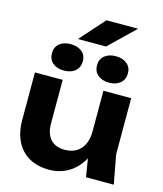

<svg xmlns="http://www.w3.org/2000/svg" viewBox="-145 -1122 1055 1243"><g transform="rotate(15 382.5 -500.5)"><path d="M303 15Q223 15 167 -17.5Q111 -50 81.5 -110Q52 -170 52 -252V-570H238V-279Q238 -210 271 -173Q304 -136 366 -136Q412 -136 444 -155Q476 -174 493.5 -210Q511 -246 511 -295L569 -264Q559 -174 521.5 -111.5Q484 -49 427.5 -17Q371 15 303 15ZM547 0 511 -222V-570H697V-194L733 0ZM229 -630Q182 -630 154 -654Q126 -678 126 -720Q126 -760 154 -783.5Q182 -807 229 -807Q276 -807 304.5 -783.5Q333 -760 333 -720Q333 -678 304.5 -654Q276 -630 229 -630ZM532 -630Q485 -630 456.5 -654Q428 -678 428 -720Q428 -760 456.5 -783.5Q485 -807 532 -807Q578 -807 606.5 -783.5Q635 -760 635 -720Q635 -678 606.5 -654Q578 -630 532 -630ZM412 -1016H624L453 -851H265Z"/></g></svg>

Font: Unbounded SemiBold
Style: Regular
Weight: 600
Designer: Luke Prowse, Jean-Baptiste Morizot, Fátima Lázaro, Florian Runge
Foundry: NaN
Version: Version 1.700